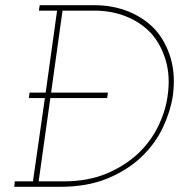

<svg xmlns="http://www.w3.org/2000/svg" viewBox="-20 -720 690 740"><path d="M94 -363 91 -342H153L107 -21H37L35 0H211Q317 0 395 -32.5Q473 -65 526 -116Q579 -167 608 -229Q637 -291 646 -350Q657 -430 638 -495Q619 -560 578 -606Q536 -651 475.5 -675.5Q415 -700 343 -700H133L130 -679H200L156 -363ZM221 -679H344Q411 -679 467.5 -656Q524 -633 563 -591Q601 -548 619 -486.5Q637 -425 626 -350Q618 -292 590 -234Q562 -176 513 -129Q462 -81 390.5 -51Q319 -21 224 -21H129L174 -342H393L396 -363H177Z"/></svg>

Font: Josefin Slab Thin ExtraLight
Style: Italic
Weight: 250
Italic angle: -12°
Version: Version 2.000